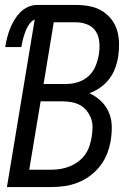

<svg xmlns="http://www.w3.org/2000/svg" viewBox="-20 -755 540 775"><path d="M188 0H8L120 -676Q110 -672 102.5 -663Q95 -654 90 -644.5Q85 -635 81.5 -625Q78 -615 75 -605Q72 -595 70 -585Q68 -575 66 -565H1Q4 -583 8.5 -601.5Q13 -620 20 -638Q27 -656 37 -673Q47 -690 61 -704.5Q75 -719 93 -727Q111 -735 129 -735H287Q314 -735 341 -730Q368 -725 390 -712Q412 -699 428.5 -678.5Q445 -658 452.5 -633Q460 -608 460.5 -580.5Q461 -553 457 -525Q453 -502 444.5 -479Q436 -456 421 -436.5Q406 -417 385 -402Q364 -387 341 -379Q366 -367 386.5 -348Q407 -329 418.5 -303.5Q430 -278 431 -248.5Q432 -219 427 -189Q423 -163 413 -136.5Q403 -110 385.5 -87Q368 -64 345 -46.5Q322 -29 295.5 -18.5Q269 -8 242 -4Q215 0 188 0ZM156 -416H248Q271 -416 295 -423.5Q319 -431 337.5 -448Q356 -465 365.5 -488Q375 -511 379 -535Q383 -559 381 -583.5Q379 -608 367.5 -627Q356 -646 334 -655.5Q312 -665 287 -665H197ZM98 -70H187Q206 -70 224.5 -73Q243 -76 261.5 -83.5Q280 -91 296 -103Q312 -115 323.5 -131Q335 -147 341 -165.5Q347 -184 350 -202Q353 -221 353.5 -240Q354 -259 347.5 -276.5Q341 -294 330 -308Q319 -322 303.5 -330.5Q288 -339 269.5 -342.5Q251 -346 231 -346H144Z"/></svg>

Font: Iosevka Term Curly
Style: Italic
Weight: 400
Italic angle: -9°
Designer: Belleve Invis
Foundry: Belleve Invis
Version: Version 32.3.0